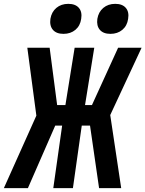

<svg xmlns="http://www.w3.org/2000/svg" viewBox="-69 -978 756 998"><path d="M-49 0 120 -377 73 -730H189L228 -432H271L319 -730H421L373 -432H409L545 -730H667L504 -380L561 0H446L399 -325H356L310 0H208L254 -325H218L76 0ZM505 -802Q468 -802 450 -823Q432 -844 437 -880Q443 -916 468 -937Q493 -958 530 -958Q567 -958 585 -937Q603 -916 597 -880Q592 -844 567 -823Q542 -802 505 -802ZM261 -802Q224 -802 206 -823Q188 -844 193 -880Q199 -916 224 -937Q249 -958 286 -958Q323 -958 341 -937Q359 -916 353 -880Q348 -844 323 -823Q298 -802 261 -802Z"/></svg>

Font: JetBrains Mono NL ExtraBold
Style: Italic
Weight: 800
Italic angle: -9°
Monospace: yes
Designer: Philipp Nurullin, Konstantin Bulenkov
Foundry: JetBrains
Version: Version 2.305; ttfautohint (v1.8.4.7-5d5b)